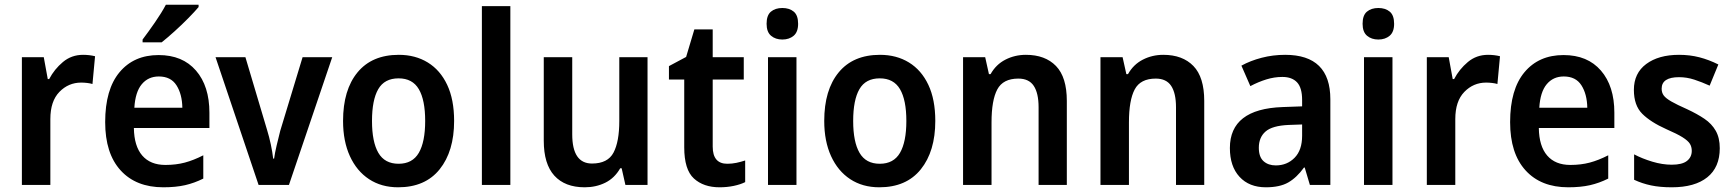

<svg xmlns="http://www.w3.org/2000/svg" viewBox="-20 -786 7366 816"><path d="M333 -553Q360 -553 384 -547L373 -429Q363 -432 350 -433.5Q337 -435 325 -435Q271 -435 232.5 -395.5Q194 -356 194 -280V0H73V-543H166L183 -450H189Q211 -492 247.5 -522.5Q284 -553 333 -553Z M654 -552Q756 -552 813 -486Q870 -420 870 -307V-242H549Q550 -165 584.5 -125Q619 -85 683 -85Q728 -85 765.5 -95Q803 -105 844 -126V-27Q806 -8 766.5 1Q727 10 674 10Q558 10 492.5 -62Q427 -134 427 -267Q427 -406 488 -479Q549 -552 654 -552ZM655 -461Q610 -461 582.5 -428Q555 -395 551 -328H755Q754 -386 730 -423.5Q706 -461 655 -461ZM824 -756Q808 -737 780.5 -709Q753 -681 722 -653Q691 -625 667 -606H586V-618Q611 -651 639 -691.5Q667 -732 685 -766H824Z M1079 0 896 -543H1023L1115 -234Q1124 -205 1131 -172Q1138 -139 1141 -112H1145Q1148 -135 1155.5 -167Q1163 -199 1171 -230L1266 -543H1392L1208 0Z M1910 -272Q1910 -143 1848.5 -66.5Q1787 10 1672 10Q1601 10 1548.5 -24.5Q1496 -59 1467 -122.5Q1438 -186 1438 -272Q1438 -404 1499.5 -478.5Q1561 -553 1675 -553Q1745 -553 1798 -520.5Q1851 -488 1880.5 -425.5Q1910 -363 1910 -272ZM1561 -272Q1561 -183 1588 -136.5Q1615 -90 1674 -90Q1733 -90 1760 -136.5Q1787 -183 1787 -272Q1787 -361 1760 -407Q1733 -453 1674 -453Q1614 -453 1587.5 -407Q1561 -361 1561 -272Z M2149 0H2028V-760H2149Z M2732 -543V0H2638L2622 -71H2616Q2592 -29 2552.5 -9.5Q2513 10 2465 10Q2381 10 2336 -39.5Q2291 -89 2291 -188V-543H2412V-215Q2412 -91 2496 -91Q2563 -91 2587.5 -137.5Q2612 -184 2612 -272V-543Z M3071 -90Q3091 -90 3110 -94Q3129 -98 3147 -104V-12Q3127 -2 3098.5 4Q3070 10 3038 10Q2970 10 2929 -27.5Q2888 -65 2888 -160V-448H2823V-505L2896 -544L2931 -661H3009V-543H3141V-448H3009V-163Q3009 -90 3071 -90Z M3305 -752Q3335 -752 3353.5 -736.5Q3372 -721 3372 -685Q3372 -650 3353 -634Q3334 -618 3305 -618Q3276 -618 3257 -634Q3238 -650 3238 -685Q3238 -721 3256.5 -736.5Q3275 -752 3305 -752ZM3365 -543V0H3244V-543Z M3955 -272Q3955 -143 3893.5 -66.5Q3832 10 3717 10Q3646 10 3593.5 -24.5Q3541 -59 3512 -122.5Q3483 -186 3483 -272Q3483 -404 3544.5 -478.5Q3606 -553 3720 -553Q3790 -553 3843 -520.5Q3896 -488 3925.5 -425.5Q3955 -363 3955 -272ZM3606 -272Q3606 -183 3633 -136.5Q3660 -90 3719 -90Q3778 -90 3805 -136.5Q3832 -183 3832 -272Q3832 -361 3805 -407Q3778 -453 3719 -453Q3659 -453 3632.5 -407Q3606 -361 3606 -272Z M4340 -553Q4422 -553 4468 -505.5Q4514 -458 4514 -357V0H4394V-330Q4394 -390 4373.5 -421Q4353 -452 4308 -452Q4243 -452 4218.5 -406Q4194 -360 4194 -266V0H4073V-543H4167L4183 -471H4190Q4213 -512 4253 -532.5Q4293 -553 4340 -553Z M4924 -553Q5006 -553 5052 -505.5Q5098 -458 5098 -357V0H4978V-330Q4978 -390 4957.5 -421Q4937 -452 4892 -452Q4827 -452 4802.5 -406Q4778 -360 4778 -266V0H4657V-543H4751L4767 -471H4774Q4797 -512 4837 -532.5Q4877 -553 4924 -553Z M5442 -553Q5634 -553 5634 -364V0H5547L5525 -74H5522Q5491 -31 5455 -10.5Q5419 10 5360 10Q5289 10 5248 -34.5Q5207 -79 5207 -157Q5207 -323 5431 -331L5514 -334V-361Q5514 -413 5492.5 -436Q5471 -459 5430 -459Q5396 -459 5362 -448.5Q5328 -438 5294 -420L5256 -507Q5294 -528 5342 -540.5Q5390 -553 5442 -553ZM5457 -255Q5387 -252 5358.5 -227Q5330 -202 5330 -158Q5330 -119 5350 -101Q5370 -83 5402 -83Q5450 -83 5482 -115.5Q5514 -148 5514 -209V-257Z M5838 -752Q5868 -752 5886.5 -736.5Q5905 -721 5905 -685Q5905 -650 5886 -634Q5867 -618 5838 -618Q5809 -618 5790 -634Q5771 -650 5771 -685Q5771 -721 5789.5 -736.5Q5808 -752 5838 -752ZM5898 -543V0H5777V-543Z M6304 -553Q6331 -553 6355 -547L6344 -429Q6334 -432 6321 -433.5Q6308 -435 6296 -435Q6242 -435 6203.5 -395.5Q6165 -356 6165 -280V0H6044V-543H6137L6154 -450H6160Q6182 -492 6218.5 -522.5Q6255 -553 6304 -553Z M6625 -552Q6727 -552 6784 -486Q6841 -420 6841 -307V-242H6520Q6521 -165 6555.5 -125Q6590 -85 6654 -85Q6699 -85 6736.5 -95Q6774 -105 6815 -126V-27Q6777 -8 6737.5 1Q6698 10 6645 10Q6529 10 6463.5 -62Q6398 -134 6398 -267Q6398 -406 6459 -479Q6520 -552 6625 -552ZM6626 -461Q6581 -461 6553.5 -428Q6526 -395 6522 -328H6726Q6725 -386 6701 -423.5Q6677 -461 6626 -461Z M7289 -156Q7289 -75 7236 -32.5Q7183 10 7085 10Q7035 10 6997 2Q6959 -6 6925 -22V-130Q6959 -112 7002 -99Q7045 -86 7085 -86Q7129 -86 7149.5 -102Q7170 -118 7170 -145Q7170 -162 7162 -175Q7154 -188 7131 -202.5Q7108 -217 7062 -237Q6995 -267 6959.5 -302.5Q6924 -338 6924 -404Q6924 -475 6976.5 -514Q7029 -553 7116 -553Q7162 -553 7202.5 -542.5Q7243 -532 7283 -512L7246 -422Q7213 -437 7181 -447.5Q7149 -458 7116 -458Q7042 -458 7042 -409Q7042 -392 7051 -380Q7060 -368 7083.5 -354.5Q7107 -341 7150 -322Q7193 -302 7224 -281Q7255 -260 7272 -230Q7289 -200 7289 -156Z"/></svg>

Font: Noto Sans SemiCondensed SemiBold
Style: Regular
Weight: 600
Width: 4
Designer: Monotype Design Team
Foundry: Monotype Imaging Inc.
Version: Version 2.013; ttfautohint (v1.8.4.7-5d5b)